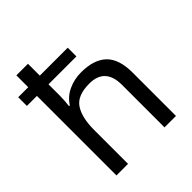

<svg xmlns="http://www.w3.org/2000/svg" viewBox="-206 -895 1031 1031"><g transform="rotate(-45 309.0 -380.0)"><path d="M173 -760V-670H385V-604H173V-517Q173 -498 171.5 -478.5Q170 -459 168 -443H174Q200 -484 245 -505Q290 -526 342 -526Q439 -526 488 -479Q537 -432 537 -329V0H450V-323Q450 -452 330 -452Q240 -452 206.5 -402Q173 -352 173 -258V0H85V-604H9V-670H85V-760Z"/></g></svg>

Font: Noto Sans Javanese
Style: Regular
Weight: 400
Designer: Monotype Design Team
Foundry: Monotype Imaging Inc.
Version: Version 2.004